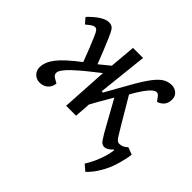

<svg xmlns="http://www.w3.org/2000/svg" viewBox="-166 -724 1121 1121"><g transform="rotate(45 394.5 -164.0)"><path d="M398.9 -207 409.2 -206.1Q424.3 -232.9 455.6 -289.1Q486.8 -345.2 505.6 -377.2Q524.4 -409.2 542 -435.1Q574.7 -482.9 602.1 -502.4Q629.4 -522 664.1 -522Q686.5 -522 705.3 -506.6Q724.1 -491.2 724.1 -462.9Q724.1 -409.2 670.9 -391.1L651.9 -417Q639.2 -434.1 623 -429.4Q606.9 -424.8 584 -397Q557.1 -364.7 524.9 -306.2Q540.5 -281.2 619.1 -147Q656.2 -84 665.5 -73.7Q675.8 -62 688 -62Q716.3 -62 740.2 -85.9L784.2 -68.8Q783.7 -56.6 778.3 -31Q772.9 -5.4 760.7 34.4Q748.5 74.2 723.1 118.2Q697.8 162.1 664.1 193.8L627 162.1Q629.4 158.7 633.1 152.6Q636.7 146.5 647 127.2Q657.2 107.9 665.5 88.1Q673.8 68.4 682.4 40Q690.9 11.7 693.8 -15.1L689 -16.1Q679.2 -4.4 665.3 4.4Q651.4 13.2 639.2 13.2Q624 13.2 614 2.9Q604 -7.3 581.1 -45.9Q567.4 -68.8 531 -136Q494.6 -203.1 477.1 -232.9Q412.6 -123 400.9 -99.1L394 0H312L329.1 -287.1Q320.3 -280.3 301.3 -265.1Q282.2 -250 271.5 -241.5Q260.7 -232.9 242.9 -218.3Q225.1 -203.6 214.4 -194.1Q203.6 -184.6 189.5 -171.6Q175.3 -158.7 166.7 -149.2Q158.2 -139.6 150.1 -129.2Q142.1 -118.7 138.4 -110.4Q134.8 -102.1 134.8 -95.2Q134.8 -78.1 151.9 -67.9L180.2 -51.8Q177.7 -22.9 158 -4.6Q138.2 13.7 106.9 14.2Q79.1 14.2 61 -4.2Q43 -22.5 43 -49.8Q43 -92.3 77.9 -137.7Q112.8 -183.1 202.1 -251Q169.4 -339.4 141.1 -403.8Q130.4 -428.7 123.3 -436.8Q116.2 -444.8 106.9 -444.8Q97.2 -444.8 86.2 -437.7Q75.2 -430.7 54.2 -413.1L24.9 -446.8Q96.7 -522 145 -522Q167 -522 178.7 -509Q190.4 -496.1 208 -454.1Q236.3 -388.2 270 -300.8L335 -354L349.1 -515.1H432.1Z"/></g></svg>

Font: Literata Book
Style: Italic
Weight: 400
Italic angle: -3°
Designer: Latin by Veronika Burian and Jose Scaglione. Greek by Irene Vlachou. Cyrillic by Vera Evstafieva
Foundry: TypeTogether
Version: Version 1.003;PS 001.003;hotconv 1.0.88;makeotf.lib2.5.64775